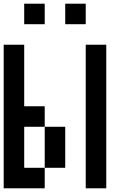

<svg xmlns="http://www.w3.org/2000/svg" viewBox="-20 -1020 707 1040"><path d="M333.3 -111.1H222.2V-333.3H333.3ZM555.6 0H444.4V-777.8H555.6ZM111.1 -444.4H222.2V-333.3H111.1V-111.1H222.2V0H0V-777.8H111.1ZM222.2 -888.9H111.1V-1000H222.2ZM444.4 -888.9H333.3V-1000H444.4Z"/></svg>

Font: Pixeloid Mono
Style: Regular
Weight: 400
Monospace: yes
Designer: GGBotNet
Foundry: GGBotNet
Version: 0.5